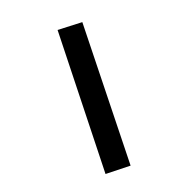

<svg xmlns="http://www.w3.org/2000/svg" viewBox="-185 -473 817 817"><g transform="rotate(-45 223.5 -65.0)"><path d="M17.1 198.7 117.7 249 404.3 -328.1 306.2 -378.9Z"/></g></svg>

Font: Vazirmatn ExtraBold
Style: Regular
Weight: 800
Designer: Saber Rastikerdar
Foundry: Saber Rastikerdar
Version: Version 33.003